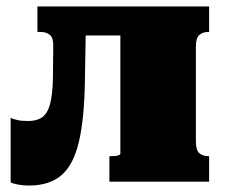

<svg xmlns="http://www.w3.org/2000/svg" viewBox="-20 -563 696 595"><path d="M144 -321 145 -418Q146 -445 135 -454.5Q124 -464 106 -464H96V-543H247L243 -306Q241 -194 224.5 -123.5Q208 -53 171 -20.5Q134 12 69 12Q52 12 36 9Q20 6 13 2V-198Q20 -194 33.5 -191Q47 -188 67 -188Q94 -188 110.5 -199.5Q127 -211 135 -240Q143 -269 144 -321ZM353 -87V-543H628V-464H626Q608 -464 597.5 -454.5Q587 -445 587 -418V-125Q587 -98 597.5 -88.5Q608 -79 626 -79H628V0H319V-79H323Q329 -79 336 -79.5Q343 -80 348 -82Q353 -84 353 -87ZM165 -453V-543H441V-453Z"/></svg>

Font: Roboto Serif Black
Style: Regular
Weight: 900
Designer: Greg Gazdowicz
Foundry: Commercial Type
Version: Version 1.008